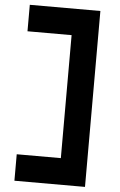

<svg xmlns="http://www.w3.org/2000/svg" viewBox="-64 -844 678 1084"><g transform="rotate(5 275.0 -301.5)"><path d="M60 47H310V-650H60V-800H460V197H60Z"/></g></svg>

Font: Syne ExtraBold
Style: Regular
Weight: 800
Designer: Lucas Descroix
Foundry: Bonjour Monde
Version: Version 2.200; ttfautohint (v1.8.4)